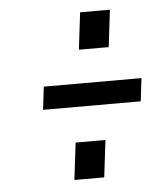

<svg xmlns="http://www.w3.org/2000/svg" viewBox="-42 -592 459 558"><g transform="rotate(-5 187.5 -313.0)"><path d="M365 -282 373 -349H88L80 -282ZM286 -447 299 -555H212L199 -447ZM240 -71 253 -179H166L153 -71Z"/></g></svg>

Font: Gamestation Condensed
Style: Italic
Weight: 400
Width: 3
Designer: Jonas Hecksher
Foundry: Jonas Hecksher, Playtypeª, e-types AS
Version: Version 1.003